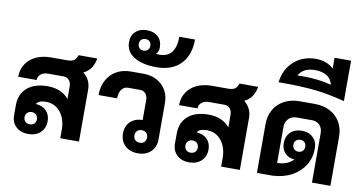

<svg xmlns="http://www.w3.org/2000/svg" viewBox="-84 -1136 2607 1374"><g transform="rotate(10 1219.0 -449.0)"><path d="M494 -492Q520 -472 534.5 -443Q549 -414 549 -380V0H413V-74Q409 -148 369.5 -193.5Q330 -239 268 -239Q215 -239 198 -211Q245 -209 274 -180Q303 -151 303 -105Q303 -53 269.5 -21.5Q236 10 181 10Q126 10 92.5 -21.5Q59 -53 59 -105V-177Q59 -259 112.5 -305Q166 -351 262 -351Q311 -351 350.5 -334Q390 -317 415 -285V-376Q415 -405 399.5 -422.5Q384 -440 359 -440H248Q215 -440 194.5 -423.5Q174 -407 174 -381H40Q40 -433 66 -473.5Q92 -514 139 -536Q186 -558 248 -558H363Q395 -558 410.5 -567Q426 -576 435 -598L439 -608H575L572 -595Q556 -522 494 -492ZM180 -149Q160 -149 147.5 -136.5Q135 -124 135 -104Q135 -84 147.5 -72Q160 -60 180 -60Q200 -60 212.5 -72Q225 -84 225 -104Q225 -124 212.5 -136.5Q200 -149 180 -149Z M1107 -376V-113Q1107 -58 1071.5 -24Q1036 10 978 10Q920 10 884.5 -23.5Q849 -57 849 -113Q849 -166 882.5 -198Q916 -230 971 -231V-376Q971 -404 956 -422Q941 -440 917 -440H828Q799 -440 781.5 -416Q764 -392 764 -352H629Q629 -413 654 -460Q679 -507 724 -532.5Q769 -558 828 -558H917Q1002 -558 1054.5 -508Q1107 -458 1107 -376ZM1024 -113Q1024 -133 1011.5 -145.5Q999 -158 978 -158Q957 -158 944.5 -145.5Q932 -133 932 -113Q932 -92 944.5 -79.5Q957 -67 978 -67Q999 -67 1011.5 -79.5Q1024 -92 1024 -113Z M778 -763Q778 -812 809 -840.5Q840 -869 891 -869Q941 -869 971.5 -840.5Q1002 -812 1002 -763Q1002 -735 984 -715L985 -714Q994 -712 1010 -712Q1067 -712 1096.5 -750.5Q1126 -789 1126 -863H1240Q1240 -748 1177 -684Q1114 -620 1002 -620Q897 -620 837.5 -658Q778 -696 778 -763ZM933 -763Q933 -782 921.5 -793.5Q910 -805 891 -805Q872 -805 860.5 -793.5Q849 -782 849 -763Q849 -744 860.5 -732.5Q872 -721 891 -721Q910 -721 921.5 -732.5Q933 -744 933 -763Z M1663 -492Q1689 -472 1703.5 -443Q1718 -414 1718 -380V0H1582V-74Q1578 -148 1538.5 -193.5Q1499 -239 1437 -239Q1384 -239 1367 -211Q1414 -209 1443 -180Q1472 -151 1472 -105Q1472 -53 1438.5 -21.5Q1405 10 1350 10Q1295 10 1261.5 -21.5Q1228 -53 1228 -105V-177Q1228 -259 1281.5 -305Q1335 -351 1431 -351Q1480 -351 1519.5 -334Q1559 -317 1584 -285V-376Q1584 -405 1568.5 -422.5Q1553 -440 1528 -440H1417Q1384 -440 1363.5 -423.5Q1343 -407 1343 -381H1209Q1209 -433 1235 -473.5Q1261 -514 1308 -536Q1355 -558 1417 -558H1532Q1564 -558 1579.5 -567Q1595 -576 1604 -598L1608 -608H1744L1741 -595Q1725 -522 1663 -492ZM1349 -149Q1329 -149 1316.5 -136.5Q1304 -124 1304 -104Q1304 -84 1316.5 -72Q1329 -60 1349 -60Q1369 -60 1381.5 -72Q1394 -84 1394 -104Q1394 -124 1381.5 -136.5Q1369 -149 1349 -149Z M2376 -358V0H2242V-358Q2242 -395 2221 -417.5Q2200 -440 2166 -440H2055Q2017 -440 1994.5 -416.5Q1972 -393 1972 -354V-96H1977Q2011 -96 2040 -108Q2069 -120 2090 -141Q2046 -144 2020 -172Q1994 -200 1994 -244Q1994 -293 2025 -323Q2056 -353 2107 -353Q2158 -353 2189 -323Q2220 -293 2220 -244Q2220 -176 2187 -122.5Q2154 -69 2094.5 -36.5Q2035 -4 1956 0H1842V-354Q1842 -414 1868.5 -460.5Q1895 -507 1943.5 -532.5Q1992 -558 2055 -558H2164Q2227 -558 2275 -533Q2323 -508 2349.5 -462.5Q2376 -417 2376 -358ZM2107 -201Q2127 -201 2138.5 -213Q2150 -225 2150 -244Q2150 -264 2138.5 -275.5Q2127 -287 2107 -287Q2088 -287 2076 -275.5Q2064 -264 2064 -244Q2064 -225 2076 -213Q2088 -201 2107 -201Z M2366 -908V-614Q2247 -645 2149.5 -655.5Q2052 -666 1914 -666H1882Q1893 -761 1957.5 -819Q2022 -877 2117 -877Q2156 -877 2190 -864.5Q2224 -852 2246 -829V-908ZM2040 -738Q2162 -738 2254 -713Q2233 -797 2123 -797Q2040 -797 2006 -737Z"/></g></svg>

Font: Stavian Bold
Style: Bold
Weight: 700
Version: Version 1.000; ttfautohint (v1.6)